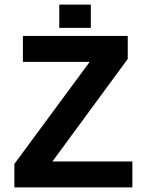

<svg xmlns="http://www.w3.org/2000/svg" viewBox="-20 -815 640 835"><path d="M555.7 0H42.5V-102.1L370.1 -545.9H79.6V-658.7H535.6V-558.6L208 -112.8H555.7ZM237.8 -693.8V-794.9H375V-693.8Z"/></svg>

Font: Liberation Mono
Style: Bold
Weight: 700
Monospace: yes
Designer: Steve Matteson
Foundry: Ascender Corporation
Version: Version 2.1.5